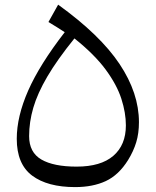

<svg xmlns="http://www.w3.org/2000/svg" viewBox="-20 -780 658 811"><path d="M566.9 -263.7Q566.9 -216.8 555.4 -179Q543.9 -141.1 521 -104Q481.4 -40.5 426.8 -15.1Q372.1 10.3 297.4 10.3Q180.7 10.3 115.7 -38.3Q50.8 -86.9 50.8 -193.8Q50.8 -287.6 99.1 -397.5Q147.5 -507.3 253.4 -644Q236.8 -654.8 220.7 -665Q204.6 -675.3 184.6 -687L225.6 -760.3Q403.3 -632.3 485.1 -509.5Q566.9 -386.7 566.9 -263.7ZM294.4 -617.7Q221.7 -527.8 179.9 -456.5Q138.2 -385.3 120.6 -324.7Q103 -264.2 103 -205.1Q103 -136.2 154.8 -106.2Q206.5 -76.2 303.7 -76.2Q405.8 -76.2 458.7 -121.8Q511.7 -167.5 511.7 -250.5Q511.7 -303.2 492.7 -362.5Q473.6 -421.9 426.3 -486.1Q378.9 -550.3 294.4 -617.7Z"/></svg>

Font: Pinar-DS3-FD Regular
Style: Regular
Weight: 400
Designer: Amin Abedi
Version: Version 3.000